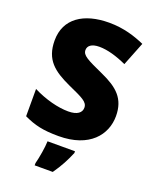

<svg xmlns="http://www.w3.org/2000/svg" viewBox="-170 -886 917 1137"><g transform="rotate(20 288.5 -317.5)"><path d="M544 -283C544 -394 484 -445 380 -492C274 -540 240 -556 240 -590C240 -616 262 -636 312 -636C363 -636 424 -618 485 -590L544 -739C485 -765 411 -790 318 -790C158 -790 49 -719 49 -581C49 -458 116 -409 222 -360C315 -318 351 -303 351 -266C351 -235 325 -213 268 -213C204 -213 121 -234 44 -273V-101C112 -69 166 -56 264 -56C459 -56 544 -166 544 -283ZM387 6V-5H214C213 33 202 99 191 141V155H305C343 101 364 60 387 6Z"/></g></svg>

Font: Noto Sans Malayalam UI Black
Style: Regular
Weight: 900
Designer: Jelle Bosma - Monotype Design Team
Foundry: Monotype Imaging Inc.
Version: Version 2.104